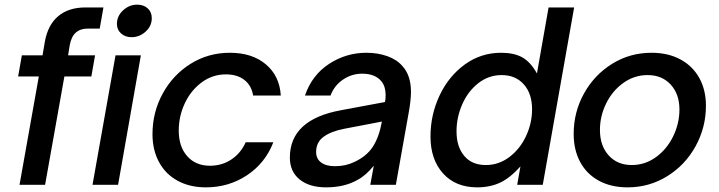

<svg xmlns="http://www.w3.org/2000/svg" viewBox="-20 -795 3095 826"><path d="M64 0 147 -466H58L74 -557H163L173 -616Q186 -688 230.5 -725.5Q275 -763 348 -763H425L409 -672H357Q326 -672 306.5 -655Q287 -638 280 -601L273 -557H389L373 -466H257L174 0ZM488 0H378L477 -557H586ZM483 -692Q483 -726 509.5 -750.5Q536 -775 570 -775Q598 -775 615.5 -759Q633 -743 633 -717Q633 -683 606.5 -659Q580 -635 546 -635Q519 -635 501 -651Q483 -667 483 -692Z M636 -218Q636 -312 680 -392.5Q724 -473 800 -520.5Q876 -568 969 -568Q1065 -568 1124 -518Q1183 -468 1188 -384H1069Q1062 -427 1031.5 -451Q1001 -475 952 -475Q894 -475 847.5 -440.5Q801 -406 775 -350.5Q749 -295 749 -233Q749 -164 785.5 -123Q822 -82 883 -82Q935 -82 975.5 -109Q1016 -136 1037 -183H1156Q1121 -93 1042.5 -41Q964 11 866 11Q796 11 744 -17.5Q692 -46 664 -98Q636 -150 636 -218Z M1227 -117Q1227 -281 1448 -321L1636 -356Q1639 -367 1639 -386Q1639 -423 1621 -445Q1594 -478 1538 -478Q1493 -478 1455.5 -452.5Q1418 -427 1402 -384H1292Q1322 -472 1395.5 -520Q1469 -568 1556 -568Q1605 -568 1646 -553.5Q1687 -539 1711 -511Q1748 -471 1748 -400Q1748 -363 1738 -309L1683 0H1573L1588 -82Q1554 -40 1518 -21Q1462 11 1383 11Q1311 11 1269 -23Q1227 -57 1227 -117ZM1504 -98Q1558 -123 1584.5 -164.5Q1611 -206 1623 -272L1461 -241Q1404 -230 1372 -206.5Q1340 -183 1340 -141Q1340 -112 1361.5 -96Q1383 -80 1421 -80Q1467 -80 1504 -98Z M1832 -208Q1832 -301 1871 -384Q1910 -467 1979.5 -517.5Q2049 -568 2136 -568Q2191 -568 2226.5 -548.5Q2262 -529 2290 -479L2340 -763H2450L2315 0H2205L2219 -79Q2174 -29 2131 -9Q2088 11 2033 11Q1940 11 1886 -49Q1832 -109 1832 -208ZM2269 -325Q2269 -392 2233.5 -432Q2198 -472 2138 -472Q2082 -472 2037.5 -437Q1993 -402 1968.5 -346Q1944 -290 1944 -230Q1944 -164 1977 -124.5Q2010 -85 2070 -85Q2126 -85 2171.5 -119.5Q2217 -154 2243 -209.5Q2269 -265 2269 -325Z M2448 -219Q2448 -313 2492.5 -393Q2537 -473 2613.5 -520.5Q2690 -568 2783 -568Q2854 -568 2907 -539.5Q2960 -511 2988.5 -459.5Q3017 -408 3017 -340Q3017 -247 2972.5 -166Q2928 -85 2850.5 -37Q2773 11 2680 11Q2609 11 2556.5 -17.5Q2504 -46 2476 -98Q2448 -150 2448 -219ZM2903 -324Q2903 -390 2865.5 -431Q2828 -472 2766 -472Q2709 -472 2662 -438.5Q2615 -405 2588 -350.5Q2561 -296 2561 -236Q2561 -168 2598.5 -126.5Q2636 -85 2698 -85Q2755 -85 2802 -119Q2849 -153 2876 -208.5Q2903 -264 2903 -324Z"/></svg>

Font: Open Sauce One Medium Italic
Style: Regular
Weight: 500
Italic angle: -10°
Designer: Alfredo Marco Pradil
Foundry: Creative Sauce Fz LLC
Version: Version 1.477